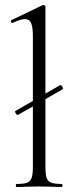

<svg xmlns="http://www.w3.org/2000/svg" viewBox="-20 -745 300 765"><path d="M221 -406Q225 -406 229 -398.5Q233 -391 229 -389L161 -350V-81Q161 -51 165.5 -37Q170 -23 183.5 -17.5Q197 -12 226 -12Q229 -12 229 -6Q229 0 226 0Q204 0 190 -1L136 -2L82 -1Q69 0 46 0Q43 0 43 -6Q43 -12 46 -12Q75 -12 88 -17Q101 -22 106 -36.5Q111 -51 111 -81V-321L51 -287H50Q46 -287 42 -294.5Q38 -302 42 -303L111 -343V-600Q111 -637 104 -653Q97 -669 79 -669Q63 -669 31 -654H29Q25 -654 23.5 -659Q22 -664 26 -665L149 -724Q151 -725 154 -725Q156 -725 158.5 -723Q161 -721 161 -718V-372L220 -406Z"/></svg>

Font: Cormorant Infant Light
Style: Regular
Weight: 300
Designer: Christian Thalmann (Catharsis Fonts)
Version: Version 3.000